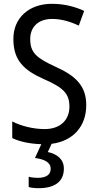

<svg xmlns="http://www.w3.org/2000/svg" viewBox="-20 -744 513 1004"><path d="M314 138C314 90 281 62 230 51L250 8C361 -6 431 -82 431 -194C431 -295 376 -348 268 -396C171 -441 138 -468 138 -540C138 -602 179 -645 253 -645C300 -645 348 -631 392 -610L420 -687C375 -708 318 -724 253 -724C133 -725 49 -651 50 -539C50 -427 107 -376 208 -331C311 -286 343 -255 343 -186C343 -118 297 -69 213 -69C155 -69 90 -85 44 -109V-22C83 -3 136 8 196 10L163 82C212 89 245 104 245 139C245 169 222 186 177 186C161 186 142 184 130 180V234C142 238 161 240 183 240C268 240 314 204 314 138Z"/></svg>

Font: Noto Sans Oriya Cond
Style: Regular
Weight: 400
Width: 3
Designer: Amélie Bonet and Sol Matas
Foundry: Google LLC
Version: Version 2.006